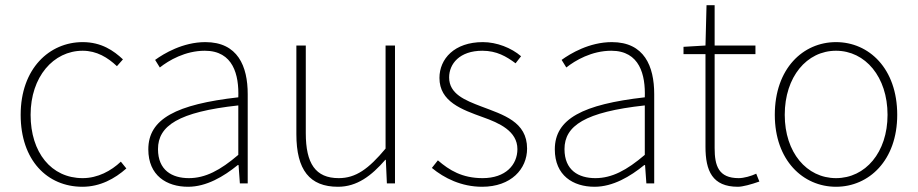

<svg xmlns="http://www.w3.org/2000/svg" viewBox="-20 -701 3509 734"><path d="M295 13C363 13 419 -18 463 -57L442 -83C405 -48 354 -20 296 -20C176 -20 97 -118 97 -262C97 -407 184 -507 296 -507C350 -507 392 -481 427 -448L450 -474C415 -507 368 -540 296 -540C169 -540 59 -439 59 -262C59 -88 161 13 295 13Z M699 13C769 13 835 -26 889 -70H892L897 0H927V-341C927 -448 889 -540 765 -540C679 -540 606 -496 573 -472L591 -443C625 -470 688 -507 763 -507C872 -507 894 -414 891 -329C654 -302 547 -247 547 -130C547 -30 617 13 699 13ZM702 -20C638 -20 584 -50 584 -131C584 -220 662 -273 891 -298V-109C822 -50 765 -20 702 -20Z M1272 13C1345 13 1400 -29 1453 -90H1455L1459 0H1490V-527H1454V-133C1389 -55 1340 -20 1275 -20C1186 -20 1149 -76 1149 -192V-527H1113V-188C1113 -51 1164 13 1272 13Z M1823 13C1934 13 1995 -55 1995 -133C1995 -236 1904 -262 1820 -294C1757 -318 1697 -342 1697 -405C1697 -457 1737 -507 1824 -507C1879 -507 1916 -485 1951 -459L1972 -486C1935 -518 1879 -540 1826 -540C1717 -540 1660 -476 1660 -403C1660 -312 1746 -282 1826 -253C1888 -231 1958 -200 1958 -131C1958 -71 1913 -20 1825 -20C1747 -20 1698 -50 1654 -88L1631 -59C1678 -20 1744 13 1823 13Z M2253 13C2323 13 2389 -26 2443 -70H2446L2451 0H2481V-341C2481 -448 2443 -540 2319 -540C2233 -540 2160 -496 2127 -472L2145 -443C2179 -470 2242 -507 2317 -507C2426 -507 2448 -414 2445 -329C2208 -302 2101 -247 2101 -130C2101 -30 2171 13 2253 13ZM2256 -20C2192 -20 2138 -50 2138 -131C2138 -220 2216 -273 2445 -298V-109C2376 -50 2319 -20 2256 -20Z M2801 13C2819 13 2852 4 2883 -7L2871 -37C2852 -28 2824 -20 2804 -20C2727 -20 2712 -67 2712 -135V-494H2868V-527H2712V-681H2681L2677 -527L2593 -522V-494H2677V-140C2677 -48 2703 13 2801 13Z M3176 13C3302 13 3410 -88 3410 -262C3410 -439 3302 -540 3176 -540C3050 -540 2942 -439 2942 -262C2942 -88 3050 13 3176 13ZM3176 -20C3064 -20 2980 -118 2980 -262C2980 -407 3064 -507 3176 -507C3288 -507 3373 -407 3373 -262C3373 -118 3288 -20 3176 -20Z"/></svg>

Font: Noto Sans CJK SC Thin
Style: Regular
Weight: 100
Designer: Ryoko NISHIZUKA 西塚涼子 (kana, bopomofo & ideographs); Paul D. Hunt (Latin, Greek & Cyrillic); Sandoll Communications 산돌커뮤니
Foundry: Adobe
Version: Version 2.004;hotconv 1.0.118;makeotfexe 2.5.65603